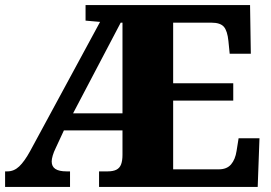

<svg xmlns="http://www.w3.org/2000/svg" viewBox="-20 -734 1064 754"><path d="M0 0V-61H9Q35 -61 55.5 -80.5Q76 -100 98 -140L373 -648L316 -653V-714H962L965 -523H882L877 -573Q873 -613 859 -629Q845 -645 810 -645H660V-407H896V-339H660V-69H839Q871 -69 887.5 -88.5Q904 -108 909 -141L917 -191H999L992 0H369V-61H403Q424 -61 437 -67.5Q450 -74 455.5 -88.5Q461 -103 461 -126V-222H231L199 -153Q191 -137 187 -123Q183 -109 183 -100Q183 -80 197.5 -70.5Q212 -61 241 -61H255V0ZM267 -289H461V-645H454Z"/></svg>

Font: Noto Rashi Hebrew Black
Style: Regular
Weight: 900
Version: Version 1.006